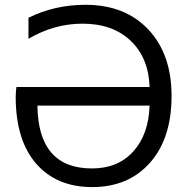

<svg xmlns="http://www.w3.org/2000/svg" viewBox="-20 -762 766 794"><path d="M598.6 -325.2H134.8Q137.7 -65.4 360.4 -65.4Q467.8 -65.4 531.2 -135.7Q594.7 -206.1 598.6 -325.2ZM97.7 -601.6V-688.5Q206.1 -742.2 333 -742.2Q497.1 -742.2 593.3 -640.1Q689.5 -538.1 689.5 -365.2Q689.5 -189.5 600.1 -88.9Q510.7 11.7 361.3 11.7Q213.9 11.7 129.4 -85.4Q44.9 -182.6 44.9 -362.3Q44.9 -377.9 47.9 -402.3H598.6Q594.7 -522.5 520.5 -593.3Q446.3 -664.1 321.3 -664.1Q204.1 -664.1 97.7 -601.6Z"/></svg>

Font: Gen Shin Gothic Regular
Style: Regular
Weight: 400
Designer: [Source Han Sans]
Ryoko NISHIZUKA  (kana & ideographs); Paul D. Hunt (Latin, Greek & Cyrillic); Wenlong ZHANG  (bopomofo
Version: Version 1.002.20150607